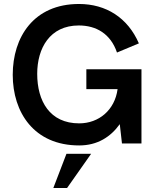

<svg xmlns="http://www.w3.org/2000/svg" viewBox="-20 -721 792 965"><path d="M378 10C470 10 536 -33 582 -97L593 0H691V-373H414V-273H571C557 -168 477 -101 378 -101C230 -101 167 -213 167 -350C167 -478 230 -593 376 -593C464 -593 536 -551 568 -457L678 -503C622 -632 513 -701 377 -701C149 -701 44 -534 44 -345C44 -156 151 10 378 10ZM248 224H317L438 52H314Z"/></svg>

Font: FREAK Grotesk
Style: Bold
Weight: 700
Designer: La Scuola Open Source
Foundry: La Scuola Open Source
Version: Version 1.000;PS 1.0;hotconv 1.0.72;makeotf.lib2.5.5900